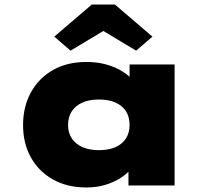

<svg xmlns="http://www.w3.org/2000/svg" viewBox="-20 -820 944 849"><path d="M362 9Q277 9 214 -26.5Q151 -62 116.5 -124Q82 -186 82 -267Q82 -349 117 -412Q152 -475 214.5 -510.5Q277 -546 362 -546Q410 -546 449.5 -535Q489 -524 519 -505.5Q549 -487 569.5 -465Q590 -443 599 -422L553 -417V-535H752V0H548V-144L591 -130Q585 -104 565 -79Q545 -54 515.5 -34.5Q486 -15 447 -3Q408 9 362 9ZM418 -156Q461 -156 491 -169.5Q521 -183 537 -208Q553 -233 553 -267Q553 -303 537 -328Q521 -353 491 -366.5Q461 -380 418 -380Q375 -380 344.5 -366.5Q314 -353 297.5 -328Q281 -303 281 -267Q281 -233 297.5 -208Q314 -183 344.5 -169.5Q375 -156 418 -156ZM292 -596 220 -658 386 -800H488L654 -658L582 -596L422 -692H452Z"/></svg>

Font: Lexend Mega Black
Style: Regular
Weight: 900
Version: Version 1.007